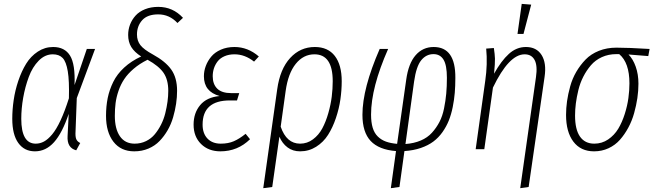

<svg xmlns="http://www.w3.org/2000/svg" viewBox="-20 -777 3403 1000"><path d="M256.8 -532.2Q316.9 -532.2 344.7 -487.5Q372.6 -442.9 368.2 -334L432.1 -522H475.1L379.9 -266.1L373 -81.1Q373 -58.6 379.2 -48.3Q385.3 -38.1 397.9 -32.2L377 5.9Q328.1 -6.8 332 -68.8L337.9 -184.1Q304.2 -84 261.5 -36.4Q218.8 11.2 162.1 11.2Q106.4 11.2 75.2 -32.5Q43.9 -76.2 43.9 -158.2Q43.9 -206.1 51.3 -256.1Q58.6 -306.2 75.4 -356.2Q92.3 -406.2 116.2 -445.1Q140.1 -483.9 176.8 -508.1Q213.4 -532.2 256.8 -532.2ZM254.9 -494.1Q214.4 -494.1 181.6 -460.9Q148.9 -427.7 129.9 -376.2Q110.8 -324.7 100.8 -268.1Q90.8 -211.4 90.8 -158.2Q90.8 -28.8 166 -28.8Q188.5 -28.8 209 -39.8Q229.5 -50.8 251.5 -76.9Q273.4 -103 295.4 -150.1Q317.4 -197.3 338.9 -265.1Q341.3 -356 333 -405.8Q324.7 -455.6 306.4 -474.9Q288.1 -494.1 254.9 -494.1Z M804.2 -741.2Q880.4 -741.2 933.1 -684.1L904.3 -657.2Q862.3 -702.1 804.2 -702.1Q748 -702.1 720.7 -671.9Q693.4 -641.6 693.4 -597.2Q693.4 -564.9 711.2 -542Q729 -519 776.4 -493.2Q842.3 -457 872.3 -414.3Q902.3 -371.6 902.3 -304.2Q902.3 -271 897.2 -236.6Q892.1 -202.1 881.6 -166Q871.1 -129.9 853 -98.6Q835 -67.4 811 -42.5Q787.1 -17.6 753.2 -3.2Q719.2 11.2 679.2 11.2Q609.4 11.2 570.8 -38.8Q532.2 -88.9 532.2 -173.8Q532.2 -223.6 541 -266.6Q549.8 -309.6 569.8 -350.3Q589.8 -391.1 626.7 -425Q663.6 -459 715.3 -482.9Q680.2 -505.4 663.8 -532Q647.5 -558.6 647.5 -595.2Q647.5 -623.5 657.5 -649.4Q667.5 -675.3 686.3 -696Q705.1 -716.8 735.6 -729Q766.1 -741.2 804.2 -741.2ZM748.5 -465.8Q707 -445.3 676.3 -418.9Q645.5 -392.6 627 -364.7Q608.4 -336.9 597.2 -303.7Q585.9 -270.5 582 -240Q578.1 -209.5 578.1 -173.8Q578.1 -105.5 604.7 -67.1Q631.3 -28.8 681.2 -28.8Q713.4 -28.8 740.5 -42Q767.6 -55.2 786.1 -77.6Q804.7 -100.1 818.8 -127.9Q833 -155.8 840.8 -187.3Q848.6 -218.8 852.5 -247.8Q856.4 -276.9 856.4 -304.2Q856.4 -361.8 831.8 -397.7Q807.1 -433.6 748.5 -465.8Z M1127.9 11.2Q1065.9 11.2 1027.1 -27.1Q988.3 -65.4 988.3 -127.9Q988.3 -188.5 1022.5 -229.5Q1056.6 -270.5 1124 -276.9Q1042 -299.3 1042 -379.9Q1042 -407.2 1051.8 -433.3Q1061.5 -459.5 1080.1 -481.9Q1098.6 -504.4 1130.1 -518.3Q1161.6 -532.2 1201.2 -532.2Q1271 -532.2 1328.1 -482.9L1303.2 -456.1Q1255.4 -494.1 1201.2 -494.1Q1171.9 -494.1 1149.2 -484.1Q1126.5 -474.1 1113.5 -457.3Q1100.6 -440.4 1094.2 -420.9Q1087.9 -401.4 1087.9 -379.9Q1087.9 -338.4 1111.6 -315.2Q1135.3 -292 1184.1 -292H1226.1L1214.4 -253.9H1177.2Q1035.2 -253.9 1035.2 -127.9Q1035.2 -82 1060.5 -55.4Q1085.9 -28.8 1129.9 -28.8Q1168.9 -28.8 1198 -41.5Q1227.1 -54.2 1259.3 -80.1L1282.2 -51.8Q1217.8 11.2 1127.9 11.2Z M1619.6 -532.2Q1688 -532.2 1723.9 -485.6Q1759.8 -439 1759.8 -354Q1759.8 -307.6 1752.9 -259.5Q1746.1 -211.4 1729.5 -162.1Q1712.9 -112.8 1688.7 -74.7Q1664.6 -36.6 1626.7 -12.7Q1588.9 11.2 1543 11.2Q1504.9 11.2 1477.5 -9.3Q1450.2 -29.8 1435.1 -64.9L1397.9 196.8L1351.1 203.1L1423.8 -312Q1438.5 -417.5 1491.2 -474.9Q1543.9 -532.2 1619.6 -532.2ZM1543 -28.8Q1580.1 -28.8 1610.1 -51.3Q1640.1 -73.7 1658.7 -108.4Q1677.2 -143.1 1689.9 -187.5Q1702.6 -231.9 1707.8 -273.4Q1712.9 -314.9 1712.9 -354Q1712.9 -494.1 1617.7 -494.1Q1560.5 -494.1 1520.5 -444.6Q1480.5 -395 1467.8 -303.2L1441.9 -117.2Q1472.2 -28.8 1543 -28.8Z M2238.8 -532.2Q2353 -532.2 2351.6 -371.1Q2351.6 -329.6 2348.6 -293.7Q2345.7 -257.8 2337.9 -219.2Q2330.1 -180.7 2317.6 -149.4Q2305.2 -118.2 2284.7 -89.1Q2264.2 -60.1 2237.1 -39.8Q2210 -19.5 2171.6 -6.3Q2133.3 6.8 2086.4 9.8L2060.5 196.8L2015.6 203.1L2042.5 9.8Q1953.6 2.9 1910.6 -42.7Q1867.7 -88.4 1867.7 -179.2Q1867.7 -316.4 1957.5 -522H2001.5Q1912.6 -320.8 1912.6 -180.2Q1912.6 -140.1 1921.1 -111.8Q1929.7 -83.5 1947.8 -65.9Q1965.8 -48.3 1990 -39.6Q2014.2 -30.8 2048.3 -27.8L2095.7 -361.8Q2107.4 -446.8 2144.8 -489.5Q2182.1 -532.2 2238.8 -532.2ZM2237.8 -495.1Q2199.7 -495.1 2173.8 -463.1Q2147.9 -431.2 2136.7 -352.1L2091.8 -26.9Q2136.7 -30.3 2171.6 -45.2Q2206.5 -60.1 2229.7 -85.7Q2252.9 -111.3 2268.8 -141.8Q2284.7 -172.4 2292.7 -212.2Q2300.8 -252 2304.2 -289.6Q2307.6 -327.1 2307.6 -372.1Q2307.6 -437.5 2290 -466.3Q2272.5 -495.1 2237.8 -495.1Z M2697.3 -756.8 2746.6 -752.9 2706.5 -600.1H2675.3ZM2689.5 203.1 2771.5 -375Q2780.3 -435.1 2764.4 -464.6Q2748.5 -494.1 2712.4 -494.1Q2630.9 -494.1 2547.4 -320.8L2502.4 0H2457.5L2507.3 -356Q2520 -443.4 2512.2 -523.9L2552.2 -526.9Q2557.1 -494.6 2557.9 -471.4Q2558.6 -448.2 2553.2 -393.1Q2590.8 -460.4 2630.4 -496.3Q2669.9 -532.2 2719.2 -532.2Q2774.4 -532.2 2800.8 -490.5Q2827.1 -448.7 2816.4 -377L2733.4 196.8Z M3074.2 11.2Q3004.4 11.2 2966.3 -39.3Q2928.2 -89.8 2928.2 -178.2Q2928.2 -213.4 2933.3 -250Q2938.5 -286.6 2949.7 -327.1Q2960.9 -367.7 2981.4 -402.8Q3002 -438 3029.8 -466.8Q3057.6 -495.6 3099.1 -512.2Q3140.6 -528.8 3190.4 -528.8Q3251.5 -528.8 3363.3 -522L3356.4 -484.9L3253.4 -493.2Q3276.9 -469.7 3291 -429.9Q3305.2 -390.1 3305.2 -340.8Q3305.2 -304.7 3299.6 -266.1Q3293.9 -227.5 3282.7 -187.5Q3271.5 -147.5 3252.4 -112.1Q3233.4 -76.7 3208.7 -48.8Q3184.1 -21 3149.4 -4.9Q3114.7 11.2 3074.2 11.2ZM3075.2 -28.8Q3115.2 -28.8 3147.5 -50.8Q3179.7 -72.8 3200 -106.4Q3220.2 -140.1 3233.9 -183.3Q3247.6 -226.6 3252.9 -266.4Q3258.3 -306.2 3258.3 -342.8Q3258.3 -450.7 3205.1 -495.1H3190.4Q3148.9 -495.1 3114.7 -479.5Q3080.6 -463.9 3057.6 -437Q3034.7 -410.2 3018.1 -377.7Q3001.5 -345.2 2992.4 -308.1Q2983.4 -271 2979.2 -238.3Q2975.1 -205.6 2975.1 -174.8Q2975.1 -102.5 3000.7 -65.7Q3026.4 -28.8 3075.2 -28.8Z"/></svg>

Font: Fira Sans Compressed ExtraLight
Style: Italic
Weight: 250
Width: 3
Italic angle: -8°
Designer: Carrois Corporate & Edenspiekermann AG
Foundry: Carrois Corporate GbR & Edenspiekermann AG
Version: Version 4.203;PS 004.203;hotconv 1.0.88;makeotf.lib2.5.64775